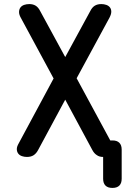

<svg xmlns="http://www.w3.org/2000/svg" viewBox="-20 -760 640 942"><path d="M517 -673 356 -376 521 -71H532Q554 -71 565.5 -59.5Q577 -48 577 -26V117Q577 139 565.5 150.5Q554 162 531.5 162Q509 162 497.5 150.5Q486 139 486 117V10Q467 10 455 1Q442 -7 433 -24L300 -271L167 -24Q158 -7 145 1.5Q132 10 112 10Q99 10 87.5 6Q76 2 69.5 -6.5Q63 -15 62.5 -27.5Q62 -40 72 -57L243 -375L82 -673Q73 -689 73.5 -702Q74 -715 80.5 -723.5Q87 -732 98.5 -736Q110 -740 124 -740Q142 -740 155 -732Q168 -724 177 -706L300 -480L423 -706Q432 -724 445 -732Q458 -740 477 -740Q490 -740 501.5 -736Q513 -732 519.5 -723.5Q526 -715 526 -702.5Q526 -690 517 -673Z"/></svg>

Font: Maple Mono Medium
Style: Regular
Weight: 500
Monospace: yes
Designer: subframe7536
Version: Version 7.000